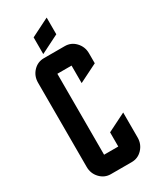

<svg xmlns="http://www.w3.org/2000/svg" viewBox="-220 -933 814 996"><g transform="rotate(-30 187.5 -435.0)"><path d="M137.7 -814.9 247.6 -870.1V-770L137.7 -714.8ZM234.9 -189.9 345.2 -245.1V-95.2Q345.2 -55.7 318.4 -27.3Q292.5 0 254.9 0H129.9Q92.8 0 66.4 -27.8Q40 -55.7 40 -95.2V-600.1Q40 -639.6 66.4 -667.5Q92.3 -694.8 129.9 -694.8H254.9Q292.5 -694.8 318.4 -667.5Q345.2 -639.2 345.2 -600.1V-540L234.9 -484.9V-589.8H149.9V-105H234.9Z"/></g></svg>

Font: Horta
Style: Regular
Weight: 600
Width: 3
Version: Version 0.11